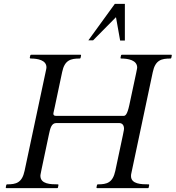

<svg xmlns="http://www.w3.org/2000/svg" viewBox="-20 -971 907 991"><path d="M768.6 -599.1C781.7 -661.1 813.5 -668.9 859.4 -668.9C862.8 -668.9 863.8 -670.9 864.3 -672.9L866.7 -684.6C866.7 -688 865.7 -688.5 863.8 -688.5H609.4C606 -688.5 605 -687 604.5 -684.6L602.1 -672.9C602.1 -669.4 603 -668.9 605 -668.9C641.6 -668.9 688 -660.6 688 -622.1C688 -618.2 687.5 -614.7 647.5 -428.7C636.7 -378.9 627 -373 618.2 -373H270.5C262.2 -373 255.4 -374.5 255.4 -383.8C255.4 -385.7 255.9 -387.7 256.3 -390.1C256.8 -392.6 258.8 -398.4 300.8 -599.1C313.5 -661.1 345.2 -668.9 391.1 -668.9C394.5 -668.9 395.5 -670.9 396 -672.9L398.4 -684.6C398.4 -688 397.5 -688.5 395.5 -688.5H141.1C137.7 -688.5 136.7 -687 136.2 -684.6L133.8 -673.8C133.8 -669.9 136.2 -668.9 138.7 -668.9C174.8 -668.9 219.7 -660.6 219.7 -623.5C219.7 -619.6 218.8 -615.2 217.8 -610.4L106.9 -89.4C93.8 -27.3 63 -19.5 17.1 -19.5C13.7 -19.5 12.7 -17.1 12.2 -15.6L9.8 -3.9C9.8 -2.4 9.8 0 13.2 0H274.9C278.8 0 278.8 -2 279.3 -3.9L281.7 -15.6C281.7 -19 280.8 -19.5 278.8 -19.5C241.2 -19.5 188.5 -20.5 188.5 -64C188.5 -68.4 189 -72.8 231.9 -274.4C239.3 -309.1 245.1 -335.9 271 -335.9H594.7C611.3 -335.9 620.1 -324.7 620.1 -306.2C620.1 -301.3 619.6 -295.9 575.2 -89.4C562 -27.3 531.2 -19.5 485.4 -19.5C481.9 -19.5 481 -17.1 480.5 -15.6L478 -3.9C478 -2.4 478 0 481.4 0H743.2C747.1 0 747.1 -2 747.6 -3.9L750 -15.6C750 -19 749 -19.5 747.1 -19.5C709.5 -19.5 656.2 -20.5 656.2 -62.5C656.2 -67.4 656.7 -72.3 658.2 -78.1ZM578.6 -882.3 600.1 -761.7H624.5V-951.2H572.8L436 -762.7H460.4Z"/></svg>

Font: Cardo
Style: Italic
Weight: 400
Designer: David J. Perry
Foundry: David J. Perry
Version: Version 0.99